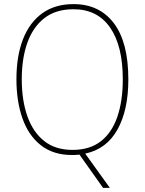

<svg xmlns="http://www.w3.org/2000/svg" viewBox="-20 -745 705 935"><path d="M605 -358Q605 -209 552 -114Q499 -19 395 3L515 170H482L367 8Q349 10 332 10Q239 10 178.5 -38Q118 -86 89 -169.5Q60 -253 60 -359Q60 -472 92 -554Q124 -636 186 -680.5Q248 -725 338 -725Q464 -725 534.5 -632Q605 -539 605 -358ZM86 -359Q86 -256 113.5 -178.5Q141 -101 195.5 -58Q250 -15 333 -15Q417 -15 471 -57Q525 -99 551.5 -176.5Q578 -254 578 -358Q578 -522 516 -611Q454 -700 338 -700Q252 -700 196.5 -657Q141 -614 113.5 -537.5Q86 -461 86 -359Z"/></svg>

Font: Noto Sans Tamil SemiCondensed Thin
Style: Regular
Weight: 100
Width: 4
Designer: Jelle Bosma - Monotype Design Team
Foundry: Monotype Imaging Inc.
Version: Version 2.004; ttfautohint (v1.8.4.7-5d5b)